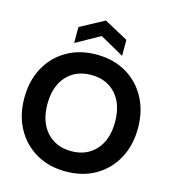

<svg xmlns="http://www.w3.org/2000/svg" viewBox="-133 -1030 1025 1149"><g transform="rotate(15 380.0 -455.5)"><path d="M380 12Q276 12 196.5 -34Q117 -80 72.5 -161.5Q28 -243 28 -350Q28 -457 72.5 -538.5Q117 -620 196.5 -666Q276 -712 380 -712Q485 -712 564 -666Q643 -620 687.5 -538.5Q732 -457 732 -350Q732 -243 687.5 -161.5Q643 -80 564 -34Q485 12 380 12ZM381 -114Q476 -114 533 -177.5Q590 -241 590 -350Q590 -460 533 -523Q476 -586 381 -586Q285 -586 228 -523Q171 -460 171 -350Q171 -241 228 -177.5Q285 -114 381 -114ZM231 -744V-843L380 -923L528 -843V-744L380 -827Z"/></g></svg>

Font: Host Grotesk ExtraBold
Style: Regular
Weight: 800
Designer: Doğukan Karapınar
Foundry: Element Type
Version: Version 1.003; ttfautohint (v1.8.4.7-5d5b)